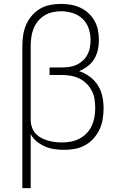

<svg xmlns="http://www.w3.org/2000/svg" viewBox="-20 -763 640 988"><path d="M95 205V-525Q95 -553 99 -581Q103 -609 114 -634.5Q125 -660 143.5 -682Q162 -704 186 -718Q210 -732 238 -737.5Q266 -743 294 -743Q319 -743 344.5 -738.5Q370 -734 393 -723.5Q416 -713 435 -695.5Q454 -678 466.5 -655.5Q479 -633 484 -608Q489 -583 489 -557Q489 -532 483.5 -506.5Q478 -481 465 -459.5Q452 -438 431.5 -422.5Q411 -407 387 -397Q417 -387 442 -368.5Q467 -350 483.5 -324Q500 -298 506.5 -267.5Q513 -237 513 -206Q513 -178 508.5 -150Q504 -122 492 -96.5Q480 -71 461 -50Q442 -29 417.5 -15.5Q393 -2 365.5 3Q338 8 310 8Q285 8 260 4.5Q235 1 212 -9Q189 -19 169 -35Q149 -51 138 -73V205ZM296 -30Q320 -30 343.5 -34Q367 -38 388 -49Q409 -60 425.5 -77Q442 -94 452 -115.5Q462 -137 466 -160Q470 -183 470 -207Q470 -230 466.5 -252.5Q463 -275 452.5 -295.5Q442 -316 425.5 -332.5Q409 -349 388.5 -359Q368 -369 345.5 -373Q323 -377 300 -377H235V-416H300Q319 -416 338.5 -419Q358 -422 375 -430Q392 -438 406.5 -451.5Q421 -465 430 -482Q439 -499 442.5 -518Q446 -537 446 -557Q446 -587 436.5 -616Q427 -645 405 -666Q383 -687 353.5 -696Q324 -705 294 -705Q272 -705 249.5 -700Q227 -695 208 -683Q189 -671 174.5 -653Q160 -635 152 -614Q144 -593 141 -570.5Q138 -548 138 -525V-146V-140Q139 -122 145.5 -105Q152 -88 164 -75Q176 -62 192 -53.5Q208 -45 225.5 -40Q243 -35 260.5 -32.5Q278 -30 296 -30Z"/></svg>

Font: Iosevka Curly XLtEx
Style: Regular
Weight: 200
Width: 7
Monospace: yes
Designer: Belleve Invis
Foundry: Belleve Invis
Version: Version 11.1.0; ttfautohint (v1.8.3)